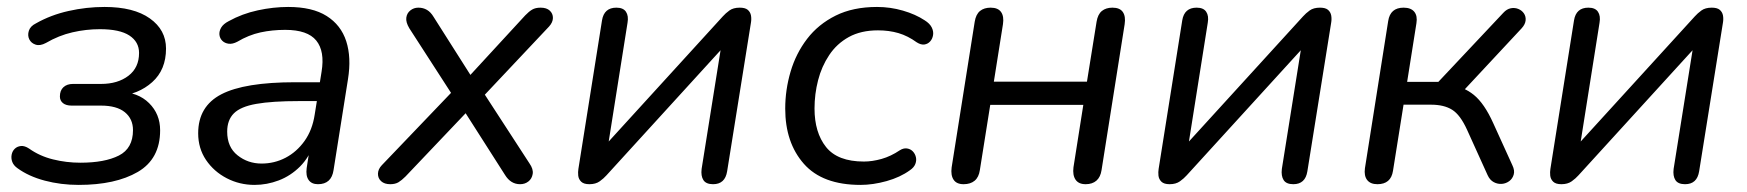

<svg xmlns="http://www.w3.org/2000/svg" viewBox="-20 -515 4949 544"><path d="M202.9 8.9Q152.3 8.9 106.8 -3.2Q61.2 -15.3 29.4 -38.5Q18.7 -46 14.8 -56.2Q11 -66.5 13 -76.8Q15 -87 21.9 -93.6Q28.8 -100.2 39.3 -101.3Q49.8 -102.4 62.5 -94Q92.4 -72.7 130.2 -63.4Q168 -54 207.7 -54Q276.7 -54 316.8 -74.3Q356.8 -94.6 356.8 -146.3Q356.8 -178.2 333.8 -197Q310.8 -215.8 265.9 -215.8H182.9Q167.2 -215.8 158.4 -222.8Q149.7 -229.9 149.7 -241.6Q149.7 -258.7 159.7 -267.9Q169.7 -277.2 186.7 -277.2H266.2Q313.7 -277.2 343.9 -300.3Q374 -323.4 374 -365Q374 -396.4 346.6 -414.4Q319.1 -432.3 263 -432.3Q223.7 -432.3 185.2 -423.4Q146.7 -414.6 110.1 -393.3Q93.5 -384.4 81 -388.5Q68.5 -392.5 63 -403.5Q57.6 -414.5 61.7 -427.7Q65.8 -440.9 81.9 -448.8Q123.8 -472.6 174.3 -483.9Q224.8 -495.3 276.2 -495.3Q358.9 -495.3 404.6 -462.8Q450.4 -430.3 450.4 -377.4Q450.4 -317.3 411.3 -282.3Q372.3 -247.3 313.3 -242.3L317.1 -255.3Q371.1 -253.9 402.4 -222.8Q433.7 -191.8 433.7 -145.9Q433.7 -64.8 370.5 -27.9Q307.3 8.9 202.9 8.9Z M701.2 8.9Q658.9 8.9 622.4 -10Q586 -28.9 563.7 -61.8Q541.5 -94.8 541.5 -137.3Q541.5 -213.8 607.2 -247.9Q672.9 -282 816.5 -282H897L888.7 -228.6H827.8Q750.8 -228.6 706.2 -220.7Q661.7 -212.9 642.7 -193.9Q623.7 -174.9 623.7 -142.1Q623.7 -98.1 653.1 -74.9Q682.4 -51.6 721.2 -51.6Q757.4 -51.6 789 -68Q820.5 -84.4 842.8 -115.5Q865 -146.6 871.6 -190.1L891.1 -311.7Q900.7 -369.8 876.1 -400.1Q851.5 -430.4 788.1 -430.4Q751.3 -430.4 718 -423.2Q684.6 -415.9 652.1 -396.6Q638.9 -389.7 627.9 -391.1Q616.9 -392.5 609.8 -399.5Q602.7 -406.6 601.7 -416.6Q600.7 -426.6 606.7 -436.9Q612.8 -447.2 627.9 -455Q666.2 -476.2 710.3 -485.7Q754.5 -495.3 796.6 -495.3Q865 -495.3 905.5 -469.7Q946 -444.2 961 -398.2Q975.9 -352.1 965.9 -290.3L925.1 -33.3Q919.3 6.9 880.9 6.9Q862.9 6.9 854.5 -5Q846 -16.9 848.9 -38.7L861.5 -119.8L870.1 -110.4Q856.7 -69.8 830.1 -43.2Q803.5 -16.7 769.9 -3.9Q736.3 8.9 701.2 8.9Z M1085.7 6.9Q1069.2 6.9 1059.9 -1.6Q1050.7 -10 1050.9 -22.9Q1051.2 -35.8 1061.8 -46.9L1273.4 -268L1271.8 -230.4L1139.8 -434.8Q1129.5 -452 1131.2 -464.9Q1132.9 -477.8 1142.7 -485.5Q1152.4 -493.3 1165.4 -493.3Q1179 -493.3 1189.7 -487Q1200.4 -480.7 1208.6 -467L1321.7 -288.8H1299.9L1468.1 -471.4Q1478.8 -482.6 1488 -487.9Q1497.2 -493.3 1511.8 -493.3Q1528.8 -493.3 1537.8 -484.8Q1546.8 -476.3 1546.6 -463.9Q1546.3 -451.6 1535.7 -439.9L1340.3 -232.5L1339.3 -268.9L1480.2 -52Q1491.5 -35.9 1489.3 -22.2Q1487.1 -8.6 1477.1 -0.8Q1467.2 6.9 1453.6 6.9Q1427 6.9 1410.9 -19.3L1288.8 -210.6L1313.4 -209L1128.9 -14.9Q1118.2 -4.2 1109 1.4Q1099.7 6.9 1085.7 6.9Z M1649.9 6.9Q1634 6.9 1626.7 -0.2Q1619.4 -7.4 1618.3 -17.5Q1617.3 -27.6 1618.8 -36.5L1685.7 -457.3Q1691.5 -493.3 1726.5 -493.3Q1745.9 -493.3 1753.6 -481.6Q1761.4 -470 1758 -450.5L1698.8 -77.1H1670.9L2027.9 -468.5Q2035.7 -477.3 2046.7 -485.3Q2057.6 -493.3 2076 -493.3Q2091.4 -493.3 2098.7 -487.1Q2106 -480.8 2107.8 -471Q2109.5 -461.1 2107.6 -450.3L2040.2 -29.5Q2034.4 6.9 2000.4 6.9Q1980.5 6.9 1973 -4.7Q1965.5 -16.4 1967.9 -36.3L2027.5 -409.7H2055.4L1698.4 -18.3Q1690.6 -9.5 1679.2 -1.3Q1667.8 6.9 1649.9 6.9Z M2418.2 8.9Q2310.2 8.9 2257.5 -51Q2204.8 -110.9 2204.8 -207.2Q2204.8 -260.6 2220 -312.1Q2235.2 -363.6 2266.8 -404.9Q2298.4 -446.2 2347.7 -470.8Q2397 -495.3 2464.9 -495.3Q2502.5 -495.3 2538.3 -484.9Q2574 -474.6 2600 -457.4Q2614.2 -448.5 2619.8 -437.5Q2625.4 -426.4 2623.7 -415.7Q2622 -404.9 2615.4 -397.6Q2608.8 -390.3 2599 -388.9Q2589.3 -387.6 2577.5 -395Q2552.4 -413.3 2525.7 -421.2Q2498.9 -429 2467.6 -429Q2419.3 -429 2385 -410.1Q2350.8 -391.2 2329.4 -358.9Q2307.9 -326.7 2297.9 -287.6Q2287.8 -248.5 2287.8 -207.6Q2287.8 -139.5 2320.5 -98.4Q2353.3 -57.3 2427.7 -57.3Q2451.5 -57.3 2477.8 -64.7Q2504 -72.1 2529.6 -89.3Q2539.9 -95.8 2549.7 -94.4Q2559.6 -93 2566.2 -86.2Q2572.8 -79.4 2575 -69.9Q2577.3 -60.3 2573.4 -50.3Q2569.5 -40.3 2557.9 -32.5Q2530.8 -12.8 2492.1 -1.9Q2453.3 8.9 2418.2 8.9Z M2710.2 6.9Q2690.3 6.9 2681.9 -5.7Q2673.4 -18.3 2676.3 -40.6L2741.7 -453.6Q2745.1 -474.4 2756.7 -483.9Q2768.3 -493.3 2786.8 -493.3Q2807.7 -493.3 2816.4 -480.9Q2825.1 -468.5 2821.7 -446.3L2795.9 -283.6H3059.7L3087 -453.6Q3090.4 -474.4 3102 -483.9Q3113.6 -493.3 3132 -493.3Q3152.9 -493.3 3161.4 -480.9Q3169.9 -468.5 3166.5 -446.3L3101.1 -33.3Q3098.2 -13.4 3086.6 -3.2Q3074.9 6.9 3056 6.9Q3036.1 6.9 3027.4 -5.9Q3018.7 -18.7 3021.5 -41L3049.4 -217.9H2785.7L2756.3 -33.3Q2753.4 -12.9 2741.5 -3Q2729.7 6.9 2710.2 6.9Z M3293.9 6.9Q3278 6.9 3270.7 -0.2Q3263.4 -7.4 3262.3 -17.5Q3261.3 -27.6 3262.8 -36.5L3329.7 -457.3Q3335.5 -493.3 3370.5 -493.3Q3389.9 -493.3 3397.6 -481.6Q3405.4 -470 3402 -450.5L3342.8 -77.1H3314.9L3671.9 -468.5Q3679.7 -477.3 3690.7 -485.3Q3701.6 -493.3 3720 -493.3Q3735.4 -493.3 3742.7 -487.1Q3750 -480.8 3751.8 -471Q3753.5 -461.1 3751.6 -450.3L3684.2 -29.5Q3678.4 6.9 3644.4 6.9Q3624.5 6.9 3617 -4.7Q3609.5 -16.4 3611.9 -36.3L3671.5 -409.7H3699.4L3342.4 -18.3Q3334.6 -9.5 3323.2 -1.3Q3311.8 6.9 3293.9 6.9Z M3882.7 6.9Q3862.8 6.9 3853.6 -5Q3844.4 -16.9 3847.3 -38.2L3913.2 -455.4Q3919 -493.3 3956.9 -493.3Q3977.7 -493.3 3987.2 -481.6Q3996.6 -470 3993.2 -449.1L3966.9 -283.1H4055.4L4239.4 -478.7Q4249.2 -489.4 4260.6 -491.6Q4272 -493.8 4282 -489.6Q4292 -485.5 4297.8 -477Q4303.6 -468.5 4302.6 -457.3Q4301.6 -446.1 4291.4 -434.9L4119.4 -250.4L4089.6 -273.2Q4126.1 -270.2 4155.9 -246.1Q4185.7 -221.9 4210.9 -165.9L4265 -46.9Q4272.3 -31.9 4268.8 -20.2Q4265.4 -8.6 4256.2 -1.8Q4247 5 4235.2 6Q4223.3 6.9 4212.4 1.1Q4201.4 -4.7 4195.1 -18.3L4136.7 -147.2Q4117.4 -189.7 4094.4 -204Q4071.5 -218.4 4034.5 -218.4H3956.7L3926.8 -30.9Q3921 6.9 3882.7 6.9Z M4403.9 6.9Q4388 6.9 4380.7 -0.2Q4373.4 -7.4 4372.3 -17.5Q4371.3 -27.6 4372.8 -36.5L4439.7 -457.3Q4445.5 -493.3 4480.5 -493.3Q4499.9 -493.3 4507.6 -481.6Q4515.4 -470 4512 -450.5L4452.8 -77.1H4424.9L4781.9 -468.5Q4789.7 -477.3 4800.7 -485.3Q4811.6 -493.3 4830 -493.3Q4845.4 -493.3 4852.7 -487.1Q4860 -480.8 4861.8 -471Q4863.5 -461.1 4861.6 -450.3L4794.2 -29.5Q4788.4 6.9 4754.4 6.9Q4734.5 6.9 4727 -4.7Q4719.5 -16.4 4721.9 -36.3L4781.5 -409.7H4809.4L4452.4 -18.3Q4444.6 -9.5 4433.2 -1.3Q4421.8 6.9 4403.9 6.9Z"/></svg>

Font: Nunito Variable Extra Light
Style: Italic
Weight: 200
Italic angle: -9°
Designer: Vernon Adams
Foundry: Vernon Adams
Version: Version 3.602